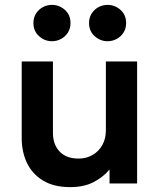

<svg xmlns="http://www.w3.org/2000/svg" viewBox="-20 -752 656 787"><path d="M268 15Q200.5 15 156.2 -12Q112 -39 90.5 -84.2Q69 -129.5 69 -185.5V-500H197V-207.5Q197 -159.5 224.5 -130.8Q252 -102 302 -102Q334 -102 359.5 -116.8Q385 -131.5 399.5 -157.5Q414 -183.5 414 -218V-500H542V0H429V-57Q401.5 -24.5 362.2 -4.8Q323 15 268 15ZM193 -583Q163 -583 140 -603.8Q117 -624.5 117 -657.5Q117 -680 127.8 -696.8Q138.5 -713.5 155.8 -722.8Q173 -732 193 -732Q223 -732 246 -711.5Q269 -691 269 -657.5Q269 -635.5 258.5 -618.8Q248 -602 230.5 -592.5Q213 -583 193 -583ZM421 -583Q391 -583 368 -603.8Q345 -624.5 345 -657.5Q345 -680 355.8 -696.8Q366.5 -713.5 383.8 -722.8Q401 -732 421 -732Q451 -732 474 -711.5Q497 -691 497 -657.5Q497 -635.5 486.5 -618.8Q476 -602 458.5 -592.5Q441 -583 421 -583Z"/></svg>

Font: Geologica Roman Medium
Style: Regular
Weight: 500
Designer: Sindre Bremnes, Frode Helland
Foundry: Monokrom Skriftforlag AS
Version: Version 1.010;gftools[0.9.28]